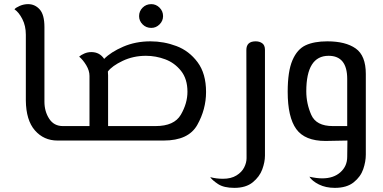

<svg xmlns="http://www.w3.org/2000/svg" viewBox="-20 -680 1855 929"><path d="M105 -194V-512Q105 -555 88 -588Q71 -621 50 -635Q56 -643 75.5 -651.5Q95 -660 116 -660Q149 -660 172 -634.5Q195 -609 195 -549V-188Q195 -141 218 -105.5Q241 -70 284 -70H315V0H258Q192 0 149 -49Q106 -98 105 -194Z M977 -235Q977 -151 934.5 -75.5Q892 0 772 0H315V-70H413V-313Q413 -338 397.5 -364Q382 -390 363 -406Q372 -414 388 -421Q404 -428 422 -428Q462 -428 484 -395Q516 -428 576 -454Q636 -480 708 -480Q773 -480 834 -457Q895 -434 936 -379Q977 -324 977 -235ZM887 -236Q887 -298 856 -337Q825 -376 779.5 -393Q734 -410 686 -410Q625 -410 573.5 -385.5Q522 -361 502 -334Q503 -328 503 -315V-70H733Q823 -70 855 -125Q887 -180 887 -236ZM653 -602Q653 -626 670 -643Q687 -660 712 -660Q735 -660 752 -643Q769 -626 769 -602Q769 -579 752 -562Q735 -545 712 -545Q687 -545 670 -562Q653 -579 653 -602Z M997 177Q1026 185 1059 185Q1098 185 1124 169Q1150 153 1161.5 130Q1173 107 1173 85L1172 -438Q1172 -480 1217 -480Q1236 -480 1249 -470.5Q1262 -461 1262 -439V73Q1262 104 1249 139.5Q1236 175 1203 202Q1170 229 1114 229Q1063 229 1035 210.5Q1007 192 997 177Z M1750 -322V68Q1750 102 1737.5 138.5Q1725 175 1691.5 202Q1658 229 1600 229Q1556 229 1523 212.5Q1490 196 1477 175Q1512 183 1539 183Q1594 183 1627 153.5Q1660 124 1660 79L1661 0L1555 2Q1455 2 1413.5 -55.5Q1372 -113 1372 -236Q1372 -335 1395 -388.5Q1418 -442 1459 -461Q1500 -480 1564 -480Q1652 -480 1701 -445.5Q1750 -411 1750 -322ZM1590 -70H1660V-298Q1660 -410 1570 -410Q1462 -410 1462 -238Q1462 -179 1486 -124.5Q1510 -70 1590 -70Z"/></svg>

Font: El Messiri
Style: Regular
Weight: 400
Designer: Mohamed Gaber
Foundry: Kief Type Foundry
Version: Version 2.006